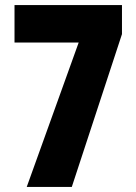

<svg xmlns="http://www.w3.org/2000/svg" viewBox="-20 -734 535 754"><path d="M262 0 459 -600V-714H37V-567H289L85 0Z"/></svg>

Font: Noto Sans Arabic Condensed Black
Style: Regular
Weight: 900
Width: 3
Designer: Nadine Chahine
Foundry: Monotype Imaging Inc.
Version: 1.001